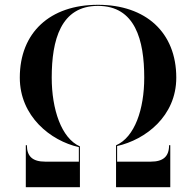

<svg xmlns="http://www.w3.org/2000/svg" viewBox="-20 -780 816 800"><path d="M92 -175H87.5V0H313V-170C235.5 -204 195.5 -325 195.5 -456.5C195.5 -613 233 -755.5 388 -755.5C543.5 -755.5 581 -613 581 -456.5C581 -325 541.5 -208.5 463.5 -174.5V0H689.5V-175H684.5C684.5 -128 660 -106.5 608.5 -106.5H468V-171.5C586 -198 714.5 -295.5 714.5 -456.5C714.5 -644.5 588 -760 388 -760C188.5 -760 62.5 -644.5 62.5 -456.5C62.5 -295.5 190.5 -193.5 308.5 -167V-106.5H168C116.5 -106.5 92 -128 92 -175Z"/></svg>

Font: Bodoni* 36pt Medium
Style: Regular
Weight: 500
Version: Version 2.3